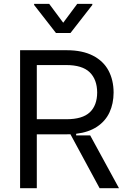

<svg xmlns="http://www.w3.org/2000/svg" viewBox="-20 -992 675 1012"><path d="M607.2 0H505L351.2 -284.4Q345.2 -284.1 333.1 -284.1H174V0H85.9V-727.3H331.7Q414.1 -727.3 469.5 -698.9Q524.9 -670.5 551.7 -620.4Q578.5 -570.3 578.8 -504.3Q578.5 -445.3 557 -399.3Q535.5 -353.3 491.3 -324Q447.1 -294.7 381.4 -286.9V-278.4H455.3ZM330.3 -363.6Q414.4 -363.6 453.1 -399.9Q491.8 -436.1 492.2 -504.3Q491.8 -573.2 452.6 -611.2Q413.4 -649.1 328.8 -649.1H174V-363.6ZM159.8 -971.6H239.3L313.2 -872.2L387.1 -971.6H466.6V-965.9L351.6 -818.2H274.9L159.8 -965.9Z"/></svg>

Font: Riot Sans
Style: Regular
Weight: 400
Designer: Rasmus Andersson
Foundry: rsms
Version: Version 4.001